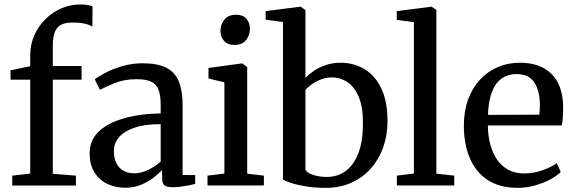

<svg xmlns="http://www.w3.org/2000/svg" viewBox="-20 -850 2630 880"><path d="M36 0.5V-45L118.5 -54.5V-485H28.5L28 -527.5L118.5 -546.5V-597Q118.5 -646.5 137.5 -688.8Q156.5 -731 188.8 -762.8Q221 -794.5 261.8 -812Q302.5 -829.5 346.5 -829.5Q369.5 -829.5 382.8 -826.8Q396 -824 404 -821L403.5 -727.5Q394.5 -735 370.2 -741Q346 -747 313 -746.5Q281 -747 261 -737Q241 -727 231.5 -703.5Q222 -680 222 -640V-547.5H354V-485H222V-53.5L328 -45V0.5Z M554 10.5Q510.5 10.5 473.5 -6.5Q436.5 -23.5 413.8 -58.5Q391 -93.5 391 -146.5Q391 -196.5 418.2 -231Q445.5 -265.5 492 -287Q538.5 -308.5 596.5 -319Q654.5 -329.5 716.5 -330V-368Q716.5 -412 707 -437.8Q697.5 -463.5 673.8 -475.2Q650 -487 606 -487Q549.5 -487 506.2 -469.2Q463 -451.5 438 -438.5L414.5 -486Q425.5 -496 458.2 -513.8Q491 -531.5 536.8 -545.8Q582.5 -560 633.5 -560Q701.5 -560 741.8 -539.8Q782 -519.5 799.5 -476.8Q817 -434 817 -366.5V-48L874.5 -47.5V-7Q863.5 -4 846 -0.5Q828.5 3 808.8 5.5Q789 8 772 8Q745.5 8 734.2 0Q723 -8 723 -36.5V-71Q711 -58 687 -38.5Q663 -19 629.2 -4.2Q595.5 10.5 554 10.5ZM597 -55.5Q625 -55.5 658 -71Q691 -86.5 716.5 -109.5V-281Q644.5 -281 597 -265Q549.5 -249 525.8 -221.5Q502 -194 502 -158.5Q502 -122.5 514.5 -99.8Q527 -77 548.5 -66.2Q570 -55.5 597 -55.5Z M931 0V-45L1008.5 -54.5V-472.5L935.5 -490.5V-538.5L1086 -559H1091L1113 -542.5V-54L1189.5 -45V0ZM1054 -644Q1023 -644 1006.8 -662.8Q990.5 -681.5 990.5 -708.5Q990.5 -737.5 1008.5 -760Q1026.5 -782.5 1061.5 -782.5H1062.5Q1093 -782.5 1109.2 -764Q1125.5 -745.5 1125.5 -718.5Q1125.5 -689 1107.8 -666.5Q1090 -644 1055 -644Z M1197.5 -760V-799L1354 -819H1358.5L1380 -804V-493.5Q1395.5 -509.5 1419 -525.5Q1442.5 -541.5 1473.5 -552Q1504.5 -562.5 1542 -562.5Q1599.5 -562.5 1648.2 -534.5Q1697 -506.5 1726.5 -447.2Q1756 -388 1756 -294.5Q1756 -230 1736.2 -174.5Q1716.5 -119 1679.2 -77.2Q1642 -35.5 1589.8 -12.2Q1537.5 11 1473.5 11Q1421.5 11 1379.5 3.8Q1337.5 -3.5 1310.8 -12.5Q1284 -21.5 1277 -27V-749ZM1501.5 -495Q1473.5 -495 1449.8 -485.5Q1426 -476 1408 -462.8Q1390 -449.5 1380 -438.5V-72Q1387 -57.5 1415.5 -48.2Q1444 -39 1477.5 -39Q1528 -39 1565 -66.8Q1602 -94.5 1622.5 -148Q1643 -201.5 1643.5 -280Q1644.5 -356 1625.2 -403.5Q1606 -451 1573.2 -473Q1540.5 -495 1501.5 -495Z M1877 -54.5V-748.5L1798.5 -759V-799L1955 -819H1959L1980 -804.5V-54L2062 -45V0H1799V-45Z M2352.5 11Q2270 11 2215.2 -25Q2160.5 -61 2133.2 -125.5Q2106 -190 2106 -274Q2106 -340 2125.2 -393.2Q2144.5 -446.5 2179.2 -484.2Q2214 -522 2261 -542.2Q2308 -562.5 2363 -562.5Q2455.5 -562.5 2507 -511.8Q2558.5 -461 2561 -365.5Q2561 -335.5 2559.8 -313.5Q2558.5 -291.5 2554.5 -275H2216Q2216.5 -227 2227.5 -186.8Q2238.5 -146.5 2259.2 -117Q2280 -87.5 2311 -71.2Q2342 -55 2383 -55Q2424.5 -55 2466.8 -69.8Q2509 -84.5 2531.5 -102.5L2550 -62Q2532 -43.5 2501 -27Q2470 -10.5 2431.2 0.2Q2392.5 11 2352.5 11ZM2216.5 -323.5 2452 -324.5Q2453 -334 2453.8 -346.5Q2454.5 -359 2454.5 -368.5Q2454.5 -431.5 2429.8 -471Q2405 -510.5 2347 -510.5Q2319.5 -510.5 2296.5 -500.2Q2273.5 -490 2256.2 -468Q2239 -446 2228.8 -410.2Q2218.5 -374.5 2216.5 -323.5Z"/></svg>

Font: Merriweather 36pt
Style: Regular
Weight: 400
Designer: Eben Sorkin
Foundry: Eben Sorkin
Version: Version 2.100